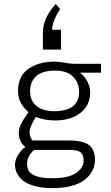

<svg xmlns="http://www.w3.org/2000/svg" viewBox="-20 -807 573 993"><path d="M201.7 -633.8Q201.7 -677.7 218.3 -712.9Q234.9 -748 268.1 -786.6L291 -760.7Q251.5 -699.7 249 -652.8H295.4V-550.3H201.7ZM254.4 114.7Q333.5 114.7 373 87.9Q412.6 61 412.6 23.9Q412.6 -3.9 398.2 -17.8Q383.8 -31.7 340.8 -31.7H155.8Q120.1 2 120.1 38.6Q120.1 48.3 121.3 55.4Q122.6 62.5 126.5 72.3Q130.4 82 139.4 88.9Q148.4 95.7 162.4 102.1Q176.3 108.4 200 111.6Q223.6 114.7 254.4 114.7ZM362.3 -477.1H502.4V-431.2H393.6Q418.9 -412.1 432.6 -384.3Q446.3 -356.4 446.3 -329.1Q446.3 -262.7 396.5 -223.4Q346.7 -184.1 265.6 -184.1Q210 -184.1 165 -202.1Q132.8 -149.9 132.8 -124Q132.8 -112.3 136.7 -101.3Q140.6 -90.3 144.5 -85.4L147.9 -80.6H333Q410.2 -80.6 440.7 -56.6Q471.2 -32.7 471.2 20Q471.2 40 465.1 59.1Q459 78.1 443.4 97.9Q427.7 117.7 403.8 132.6Q379.9 147.5 340.6 156.7Q301.3 166 251.5 166Q205.1 166 169.2 157.5Q133.3 148.9 112.8 136.5Q92.3 124 79.3 106.9Q66.4 89.8 62 75.2Q57.6 60.5 57.6 45.4Q57.6 18.1 75.9 -9.3Q94.2 -36.6 111.8 -46.9Q95.7 -57.6 86.4 -77.1Q77.1 -96.7 77.1 -115.7Q77.1 -141.6 88.4 -164.6Q99.6 -187.5 127.4 -227.1Q73.2 -272.5 73.2 -335.9Q73.2 -412.6 126.2 -450.4Q179.2 -488.3 263.2 -488.3Q285.2 -488.3 314.5 -482.7Q343.8 -477.1 362.3 -477.1ZM266.1 -441.9Q198.7 -441.9 167.2 -413.1Q135.7 -384.3 135.7 -336.4Q135.7 -285.6 168.9 -258.8Q202.1 -231.9 261.2 -231.9Q323.7 -231.9 356.4 -256.8Q389.2 -281.7 389.2 -331.1Q389.2 -378.9 357.9 -410.4Q326.7 -441.9 266.1 -441.9Z"/></svg>

Font: Anaheim
Style: Regular
Weight: 400
Designer: vernon adams
Foundry: vernon adams
Version: Version 1.002; ttfautohint (v0.93.5-3d13) -l 8 -r 50 -G 200 